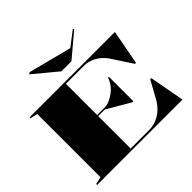

<svg xmlns="http://www.w3.org/2000/svg" viewBox="-217 -1183 1422 1422"><g transform="rotate(-45 493.5 -472.0)"><path d="M34 0V-10L92 -23V-685L34 -698V-708H928L877 -436H866L761 -597Q726 -646 680.5 -669.5Q635 -693 592 -693H400V-366H475Q504 -366 530 -377.5Q556 -389 578 -405Q608 -426 627.5 -454.5Q647 -483 652 -504H662V-248H652L469 -355H400V-15H595Q648 -15 698.5 -43.5Q749 -72 784 -128L866 -276H877L928 0ZM723 -944 731 -937 547 -782H442L257 -935L272 -944L610 -857Z"/></g></svg>

Font: Kalnia SemiExpanded SemiBold
Style: Regular
Weight: 600
Width: 6
Designer: Frida Medrano
Foundry: Frida Medrano
Version: Version 1.105